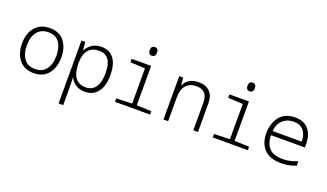

<svg xmlns="http://www.w3.org/2000/svg" viewBox="-87 -1362 3773 2214"><g transform="rotate(20 1800.0 -255.5)"><path d="M540 -269Q540 -388 479.5 -465.5Q419 -543 301 -543Q189 -543 123.5 -468.5Q58 -394 58 -267Q58 -146 120 -68Q182 10 299 10Q417 10 478.5 -69Q540 -148 540 -269ZM118 -265Q118 -375 167.5 -433.5Q217 -492 302 -492Q394 -492 437 -429.5Q480 -367 480 -267Q480 -166 434.5 -103Q389 -40 298 -40Q209 -40 163.5 -101Q118 -162 118 -265Z M919 -41Q750 -41 748 -273Q748 -491 926 -491Q1081 -491 1081 -272Q1081 -162 1040 -101.5Q999 -41 919 -41ZM748 240V27Q748 1 747 -32.5Q746 -66 744 -95H748Q769 -51 814.5 -20.5Q860 10 930 10Q1028 10 1084.5 -63Q1141 -136 1141 -270Q1141 -402 1088 -472.5Q1035 -543 937 -543Q864 -543 817 -509Q770 -475 750 -433H746L738 -532H691V240Z M1558 -698Q1558 -751 1513 -751Q1468 -751 1468 -698Q1468 -645 1513 -645Q1558 -645 1558 -698ZM1726 0V-42L1546 -49V-532H1307V-490L1489 -481V-49L1296 -42V0Z M1948 0V-287Q1948 -389 1993 -440Q2038 -491 2118 -491Q2257 -491 2257 -340V0H2314V-348Q2314 -446 2264.5 -494.5Q2215 -543 2129 -543Q2060 -543 2016 -515.5Q1972 -488 1951 -443H1947L1939 -532H1891V0Z M2758 -698Q2758 -751 2713 -751Q2668 -751 2668 -698Q2668 -645 2713 -645Q2758 -645 2758 -698ZM2926 0V-42L2746 -49V-532H2507V-490L2689 -481V-49L2496 -42V0Z M3517 -25V-80Q3474 -63 3431.5 -52Q3389 -41 3340 -41Q3220 -41 3169.5 -97.5Q3119 -154 3118 -254H3534V-295Q3534 -405 3479 -473.5Q3424 -542 3314 -542Q3187 -542 3123 -461Q3059 -380 3059 -255Q3059 -137 3126.5 -63.5Q3194 10 3338 10Q3433 10 3517 -25ZM3313 -490Q3393 -490 3434.5 -440.5Q3476 -391 3476 -305H3119Q3128 -395 3181 -442.5Q3234 -490 3313 -490Z"/></g></svg>

Font: Noto Sans Mono UI Light
Style: Regular
Weight: 300
Designer: Monotype Design team
Foundry: Monotype Imaging Inc.
Version: 1.000